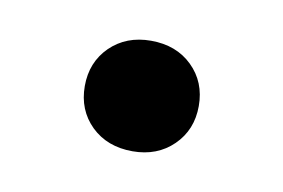

<svg xmlns="http://www.w3.org/2000/svg" viewBox="-32 -155 310 210"><g transform="rotate(10 123.0 -49.5)"><path d="M123.4 11.3Q95.2 11.3 77.4 -6Q59.7 -23.4 59.7 -50Q59.7 -76.6 77.4 -94Q95.2 -111.3 122.6 -111.3Q150.8 -111.3 168.5 -94Q186.3 -76.6 186.3 -50Q186.3 -23.4 168.5 -6Q150.8 11.3 123.4 11.3Z"/></g></svg>

Font: Playfair 9pt Light
Style: Regular
Weight: 300
Designer: Claus Eggers Sørensen
Foundry: Claus Eggers Sørensen
Version: Version 2.001;gftools[0.9.30]